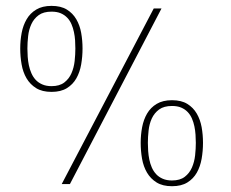

<svg xmlns="http://www.w3.org/2000/svg" viewBox="-20 -626 784 653"><path d="M502.9 -597.2 189.9 0H217.8L529.3 -597.2ZM670.4 -140.1Q670.4 -167.5 665.8 -193.4Q661.1 -219.2 649.2 -239.7Q637.2 -260.3 616.9 -272.7Q596.7 -285.2 564.9 -285.2Q533.7 -285.2 512.9 -272.7Q492.2 -260.3 480.2 -239.7Q468.3 -219.2 463.4 -193.4Q458.5 -167.5 458.5 -140.1Q458.5 -112.8 463.1 -86.2Q467.8 -59.6 480 -38.8Q492.2 -18.1 512.7 -5.4Q533.2 7.3 564.9 7.3Q596.7 7.3 617.2 -5.4Q637.7 -18.1 649.4 -38.8Q661.1 -59.6 665.8 -86.2Q670.4 -112.8 670.4 -140.1ZM646 -140.1Q646 -120.1 643.6 -97.7Q641.1 -75.2 632.8 -56.2Q624.5 -37.1 608.4 -24.7Q592.3 -12.2 564.9 -12.2Q546.9 -12.2 533.4 -18.1Q520 -23.9 511 -33.7Q502 -43.5 496.3 -56.4Q490.7 -69.3 487.8 -83.5Q484.9 -97.7 483.9 -112.3Q482.9 -127 482.9 -140.1Q482.9 -160.2 485.4 -182.4Q487.8 -204.6 496.3 -223.1Q504.9 -241.7 521.2 -253.7Q537.6 -265.6 564.9 -265.6Q583.5 -265.6 596.4 -260Q609.4 -254.4 618.4 -244.9Q627.4 -235.4 632.8 -222.9Q638.2 -210.4 641.1 -196.5Q644 -182.6 645 -168Q646 -153.3 646 -140.1ZM260.7 -460.9Q260.7 -488.3 256.1 -514.2Q251.5 -540 239.5 -560.5Q227.5 -581.1 207.3 -593.5Q187 -606 155.3 -606Q124 -606 103.3 -593.5Q82.5 -581.1 70.6 -560.5Q58.6 -540 53.7 -514.2Q48.8 -488.3 48.8 -460.9Q48.8 -433.6 53.5 -407Q58.1 -380.4 70.3 -359.6Q82.5 -338.9 103 -326.2Q123.5 -313.5 155.3 -313.5Q187 -313.5 207.5 -326.2Q228 -338.9 239.7 -359.6Q251.5 -380.4 256.1 -407Q260.7 -433.6 260.7 -460.9ZM236.3 -460.9Q236.3 -440.9 233.9 -418.5Q231.4 -396 223.1 -377Q214.8 -357.9 198.7 -345.5Q182.6 -333 155.3 -333Q137.2 -333 123.8 -338.9Q110.4 -344.7 101.3 -354.5Q92.3 -364.3 86.7 -377.2Q81.1 -390.1 78.1 -404.3Q75.2 -418.5 74.2 -433.1Q73.2 -447.8 73.2 -460.9Q73.2 -481 75.7 -503.2Q78.1 -525.4 86.7 -543.9Q95.2 -562.5 111.6 -574.5Q127.9 -586.4 155.3 -586.4Q173.8 -586.4 186.8 -580.8Q199.7 -575.2 208.7 -565.7Q217.8 -556.2 223.1 -543.7Q228.5 -531.2 231.4 -517.3Q234.4 -503.4 235.4 -488.8Q236.3 -474.1 236.3 -460.9Z"/></svg>

Font: SaysetthaMai Thin
Style: Regular
Weight: 100
Designer: John M. Durdin
Foundry: Lao Script for Windows
Version: Version 1.101